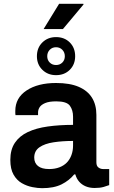

<svg xmlns="http://www.w3.org/2000/svg" viewBox="-20 -972 596 1004"><path d="M200 12Q178 12 149.5 6.5Q121 1 94.5 -14Q68 -29 51 -58.5Q34 -88 34 -136Q34 -190 58 -225.5Q82 -261 125.5 -281.5Q169 -302 229.5 -310.5Q290 -319 362 -319V-362Q362 -396 345.5 -419Q329 -442 274 -442Q237 -442 216 -433Q195 -424 187 -411Q179 -398 179 -384V-370H61Q60 -375 60 -380Q60 -385 60 -392Q60 -460 119 -499Q178 -538 273 -538Q345 -538 391.5 -518Q438 -498 461 -461Q484 -424 484 -371V-123Q484 -104 495 -96Q506 -88 519 -88H551V-4Q541 0 522 5.5Q503 11 475 11Q449 11 428.5 2.5Q408 -6 394 -22Q380 -38 374 -60H368Q342 -28 302 -8Q262 12 200 12ZM237 -88Q267 -88 290.5 -97Q314 -106 329.5 -122Q345 -138 353.5 -161Q362 -184 362 -211V-235Q307 -235 260.5 -228Q214 -221 186.5 -202Q159 -183 159 -148Q159 -120 178.5 -104Q198 -88 237 -88ZM273 -579Q230 -579 201.5 -607Q173 -635 173 -678Q173 -722 201.5 -750Q230 -778 273 -778Q317 -778 345 -750Q373 -722 373 -678Q373 -635 345 -607Q317 -579 273 -579ZM273 -632Q293 -632 306 -645Q319 -658 319 -678Q319 -698 306 -711.5Q293 -725 273 -725Q253 -725 240 -711.5Q227 -698 227 -678Q227 -658 240 -645Q253 -632 273 -632ZM208 -820 289 -952H416L417 -949L309 -820Z"/></svg>

Font: Archivo Variable SemiBold
Style: Regular
Weight: 600
Designer: Hector Gatti
Foundry: Omnibus-Type
Version: Version 2.001